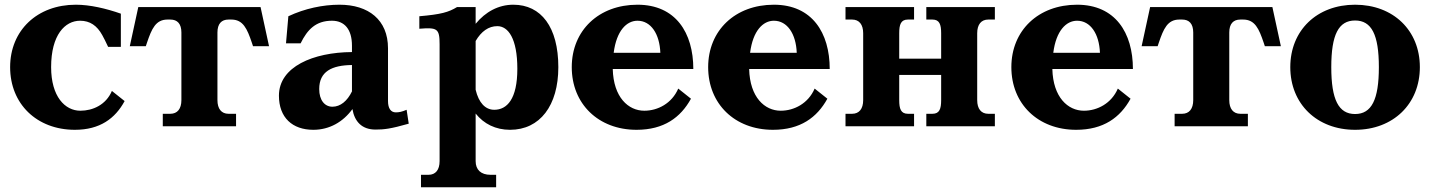

<svg xmlns="http://www.w3.org/2000/svg" viewBox="-20 -536 6080 815"><path d="M439 -337H493V-478C430 -500 362 -516 302 -516C138 -516 23 -407 23 -251C23 -95 136 15 298 15C404 15 469 -33 509 -107L455 -150C430 -91 374 -66 321 -66C256 -66 197 -126 197 -251C197 -388 256 -448 320 -448C362 -448 392 -427 414 -387C421 -374 428 -361 439 -337Z M1086 -506H567L531 -340H599L604 -355C624 -414 641 -453 691 -453H703C733 -453 750 -435 750 -398V-111C750 -74 733 -53 703 -53H671V0H982V-53H950C920 -53 903 -74 903 -111V-398C903 -435 920 -453 950 -453H962C1012 -453 1029 -414 1049 -355L1054 -340H1122Z M1421 -516C1351 -516 1274 -500 1204 -467L1194 -352H1256C1285 -411 1321 -448 1389 -448C1442 -448 1474 -412 1474 -342V-315C1310 -314 1164 -253 1164 -130C1164 -37 1221 15 1310 15C1378 15 1436 -18 1476 -73C1485 -20 1516 14 1574 14C1610 14 1638 11 1715 -11L1706 -70C1685 -61 1673 -59 1660 -59C1639 -59 1627 -76 1627 -107V-331C1627 -452 1544 -516 1421 -516ZM1335 -158C1335 -233 1389 -259 1474 -260V-148C1454 -107 1425 -83 1391 -83C1358 -83 1335 -111 1335 -158Z M1999 148V-54C2034 -10 2084 15 2145 15C2272 15 2350 -88 2350 -251C2350 -421 2277 -516 2159 -516C2096 -516 2041 -486 1999 -435V-506H1920C1884 -484 1852 -475 1760 -467V-414C1836 -420 1846 -415 1846 -348V148C1846 185 1829 206 1799 206H1767V259H2086V206H2062C2022 206 1999 185 1999 148ZM1999 -155V-362C2023 -403 2054 -425 2091 -425C2137 -425 2176 -373 2176 -244C2176 -115 2132 -70 2078 -70C2040 -70 2012 -100 1999 -155Z M2407 -251C2407 -95 2520 15 2682 15C2798 15 2869 -37 2913 -117L2859 -160C2832 -97 2772 -66 2715 -66C2647 -66 2584 -123 2581 -243H2923C2923 -397 2848 -516 2686 -516C2522 -516 2407 -407 2407 -251ZM2585 -312C2597 -406 2640 -448 2686 -448C2743 -448 2780 -392 2783 -312Z M2986 -251C2986 -95 3099 15 3261 15C3377 15 3448 -37 3492 -117L3438 -160C3411 -97 3351 -66 3294 -66C3226 -66 3163 -123 3160 -243H3502C3502 -397 3427 -516 3265 -516C3101 -516 2986 -407 2986 -251ZM3164 -312C3176 -406 3219 -448 3265 -448C3322 -448 3359 -392 3362 -312Z M3797 -111V-218H3975V-111C3975 -74 3968 -53 3938 -53H3912V0H4203V-53H4175C4145 -53 4128 -74 4128 -111V-395C4128 -432 4145 -453 4175 -453H4203V-506H3912V-453H3938C3968 -453 3975 -432 3975 -395V-287H3797V-395C3797 -432 3804 -453 3834 -453H3860V-506H3569V-453H3597C3627 -453 3644 -432 3644 -395V-111C3644 -74 3627 -53 3597 -53H3569V0H3860V-53H3834C3804 -53 3797 -74 3797 -111Z M4273 -251C4273 -95 4386 15 4548 15C4664 15 4735 -37 4779 -117L4725 -160C4698 -97 4638 -66 4581 -66C4513 -66 4450 -123 4447 -243H4789C4789 -397 4714 -516 4552 -516C4388 -516 4273 -407 4273 -251ZM4451 -312C4463 -406 4506 -448 4552 -448C4609 -448 4646 -392 4649 -312Z M5381 -506H4862L4826 -340H4894L4899 -355C4919 -414 4936 -453 4986 -453H4998C5028 -453 5045 -435 5045 -398V-111C5045 -74 5028 -53 4998 -53H4966V0H5277V-53H5245C5215 -53 5198 -74 5198 -111V-398C5198 -435 5215 -453 5245 -453H5257C5307 -453 5324 -414 5344 -355L5349 -340H5417Z M5732 -52C5662 -52 5631 -113 5631 -251C5631 -389 5662 -449 5732 -449C5802 -449 5833 -389 5833 -251C5833 -113 5802 -52 5732 -52ZM5457 -251C5457 -95 5570 15 5732 15C5894 15 6007 -95 6007 -251C6007 -407 5894 -516 5732 -516C5570 -516 5457 -407 5457 -251Z"/></svg>

Font: LT Superior Serif ExtraBold
Style: Regular
Weight: 800
Designer: Daniel Lyons
Foundry: LyonsType
Version: Version 2.120;FEAKit 1.0